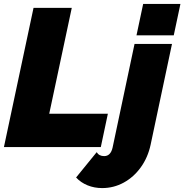

<svg xmlns="http://www.w3.org/2000/svg" viewBox="-23 -750 940 979"><path d="M148 -710H343L228 -170H527L491 0H-3ZM707 -730H897L863 -570H673ZM498 209Q458 209 423.5 195Q389 181 365 155L470 26Q482 46 508 46Q541 46 551 3L663 -526H854L745 -12Q731 53 695 103Q659 153 608 181Q557 209 498 209Z"/></svg>

Font: Raleway Black
Style: Italic
Weight: 900
Italic angle: -12°
Designer: Matt McInerney, Pablo Impallari, Rodrigo Fuenzalida
Foundry: Matt McInerney, Pablo Impallari, Rodrigo Fuenzalida
Version: Version 4.101;RELEASE